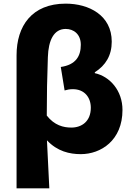

<svg xmlns="http://www.w3.org/2000/svg" viewBox="-20 -833 732 1055"><path d="M71 202H251C247 115 243 29 238 -62C295 -1 363 14 424 14C534 14 653 -61 653 -229C653 -335 584 -413 501 -431V-436C561 -474 594 -529 594 -604C594 -749 469 -813 341 -813C155 -813 71 -690 71 -529ZM372 -132C329 -132 279 -144 237 -198C237 -307 239 -412 243 -519C246 -612 276 -674 341 -674C384 -674 424 -646 424 -587C424 -525 397 -477 314 -465L335 -336C348 -340 363 -343 380 -343C445 -343 479 -297 479 -241C479 -166 429 -132 372 -132Z"/></svg>

Font: Noto Sans CJK KR Black
Style: Regular
Weight: 900
Designer: Ryoko NISHIZUKA (kana & ideographs); Paul D. Hunt (Latin, Greek & Cyrillic); Wenlong ZHANG (bopomofo); Sandoll Communica
Foundry: Adobe Systems Incorporated
Version: Version 1.004;PS 1.004;hotconv 1.0.82;makeotf.lib2.5.63406